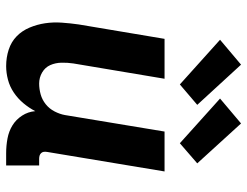

<svg xmlns="http://www.w3.org/2000/svg" viewBox="-112 -704 823 640"><g transform="rotate(90 300.0 -383.5)"><path d="M200 8Q171 8 145 -0.5Q119 -9 100.5 -27Q82 -45 71.5 -70Q61 -95 57 -122Q53 -149 55 -177.5Q57 -206 61 -234L109 -520H242L191 -216Q188 -196 188.5 -176Q189 -156 196.5 -139Q204 -122 221 -112Q238 -102 258 -102Q276 -102 294 -107Q312 -112 327 -124Q342 -136 351 -153.5Q360 -171 363 -188L418 -520H551L486 -129Q485 -123 485.5 -118Q486 -113 489.5 -109Q493 -105 498 -103.5Q503 -102 509 -102H531V8H490Q465 8 441 3.5Q417 -1 397.5 -13Q378 -25 365 -45Q352 -65 350 -89Q339 -68 323.5 -49.5Q308 -31 288 -17.5Q268 -4 245 2Q222 8 200 8ZM457 -571 308 -705 391 -775 524 -629ZM261 -571 112 -705 195 -775 329 -629Z"/></g></svg>

Font: Iosevka Extrabold Extended
Style: Italic
Weight: 800
Width: 7
Italic angle: -9°
Monospace: yes
Designer: Belleve Invis
Foundry: Belleve Invis
Version: Version 32.5.0; ttfautohint (v1.8.4)